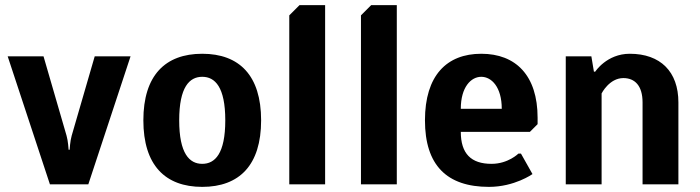

<svg xmlns="http://www.w3.org/2000/svg" viewBox="-20 -720 2735 750"><path d="M325 0 490 -500H350L260 -190C254 -170 252 -135 252 -135H248C248 -135 246 -170 240 -190L150 -500H10L175 0Z M860 -250C860 -120 820 -80 770 -80C720 -80 680 -120 680 -250C680 -380 720 -420 770 -420C820 -420 860 -380 860 -250ZM1000 -250C1000 -425 915 -510 770 -510C625 -510 540 -425 540 -250C540 -75 625 10 770 10C915 10 1000 -75 1000 -250Z M1110 0H1250V-700H1150L1110 -660Z M1390 0H1530V-700H1430L1390 -660Z M1860 -420C1900 -420 1940 -380 1940 -295H1780C1780 -380 1820 -420 1860 -420ZM1890 10C1990 10 2060 -40 2060 -40L2015 -120H2005C2005 -120 1965 -80 1900 -80C1820 -80 1780 -120 1780 -205H2050L2080 -235V-260C2080 -425 1995 -510 1860 -510C1725 -510 1640 -425 1640 -250C1640 -75 1725 10 1890 10Z M2415 -415C2460 -415 2490 -385 2490 -320V0H2630V-320C2630 -440 2560 -510 2440 -510C2350 -510 2305 -440 2305 -440H2300L2290 -500H2190V0H2330V-355C2330 -355 2360 -415 2415 -415Z"/></svg>

Font: Scada
Style: Bold
Weight: 700
Designer: Jovanny Lemonad
Foundry: Jovanny Lemonad
Version: Version 3.005